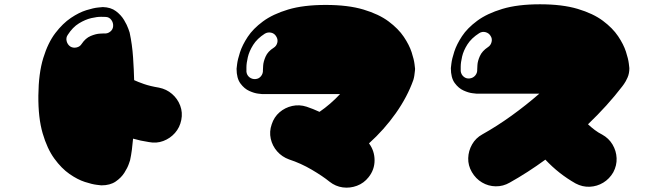

<svg xmlns="http://www.w3.org/2000/svg" viewBox="-20 -662 3040 896"><path d="M722 -253Q757 -246 783 -223.5Q809 -201 821 -169Q833 -137 826 -102Q819 -67 796.5 -41.5Q774 -16 742 -4Q710 8 675 1Q655 -2 636.5 -6Q618 -10 601 -15Q599 10 595.5 36.5Q592 63 587 86Q587 86 581 103.5Q575 121 560.5 144Q546 167 520 185Q494 203 453 203Q453 203 431.5 200.5Q410 198 376 187Q342 176 304.5 150Q267 124 233.5 78Q200 32 179 -40Q158 -112 159 -216Q160 -320 182 -391.5Q204 -463 238.5 -508Q273 -553 311 -578.5Q349 -604 383 -614.5Q417 -625 438.5 -627Q460 -629 460 -629Q497 -628 521 -610Q545 -592 559 -568.5Q573 -545 579 -527.5Q585 -510 585 -510Q597 -454 601 -394Q605 -334 606 -288Q623 -280 651.5 -270Q680 -260 722 -253ZM508 -540Q509 -556 499.5 -569Q490 -582 474 -583Q472 -583 453 -583.5Q434 -584 406 -577.5Q378 -571 348.5 -553Q319 -535 296 -499Q287 -486 291 -470Q295 -454 308 -445Q321 -437 337 -440.5Q353 -444 361 -457Q379 -484 403 -494Q427 -504 445.5 -505Q464 -506 465 -506Q481 -504 494 -514Q507 -524 508 -540Z M1203 -223Q1203 -223 1185 -225Q1167 -227 1143.5 -237.5Q1120 -248 1102 -272.5Q1084 -297 1084 -341Q1084 -341 1086.5 -362.5Q1089 -384 1100 -418Q1111 -452 1136 -490Q1161 -528 1207 -562Q1253 -596 1324.5 -617.5Q1396 -639 1500 -639Q1604 -639 1676 -617.5Q1748 -596 1793.5 -562Q1839 -528 1864.5 -490Q1890 -452 1901 -418Q1912 -384 1914.5 -362.5Q1917 -341 1917 -341Q1917 -338 1916.5 -333.5Q1916 -329 1916 -329Q1915 -319 1913.5 -309Q1912 -299 1909 -289Q1881 -210 1827 -133.5Q1773 -57 1702 7Q1728 42 1728 86Q1728 130 1700 165Q1678 193 1645.5 205Q1613 217 1579.5 212.5Q1546 208 1518 186Q1486 160 1435 130Q1384 100 1329 82Q1296 70 1273.5 44.5Q1251 19 1243.5 -14.5Q1236 -48 1248 -82Q1259 -116 1284.5 -138Q1310 -160 1343.5 -167.5Q1377 -175 1411 -164Q1441 -154 1471 -140Q1522 -175 1567 -223Q1567 -223 1543.5 -223Q1520 -223 1500 -223Q1411 -223 1344 -223Q1277 -223 1240 -223Q1203 -223 1203 -223ZM1216 -505Q1180 -482 1161.5 -452.5Q1143 -423 1136.5 -395Q1130 -367 1130 -348Q1130 -329 1130 -327Q1132 -311 1144 -301.5Q1156 -292 1172 -293Q1188 -294 1198 -306.5Q1208 -319 1207 -335Q1207 -336 1208 -355Q1209 -374 1219.5 -398Q1230 -422 1257 -439Q1270 -447 1274 -462.5Q1278 -478 1269 -492Q1261 -506 1245.5 -509.5Q1230 -513 1216 -505Z M2203 -225Q2203 -225 2185 -227Q2167 -229 2143.5 -239.5Q2120 -250 2102 -274.5Q2084 -299 2084 -344Q2084 -344 2086.5 -365.5Q2089 -387 2100 -421Q2111 -455 2136 -493Q2161 -531 2207 -565Q2253 -599 2324.5 -620.5Q2396 -642 2500 -642Q2604 -642 2676 -620.5Q2748 -599 2793.5 -565Q2839 -531 2864.5 -493Q2890 -455 2901 -421Q2912 -387 2914.5 -365.5Q2917 -344 2917 -344Q2917 -319 2908.5 -300Q2900 -281 2892 -270Q2884 -259 2884 -259Q2815 -169 2724 -82Q2739 -68 2755.5 -55.5Q2772 -43 2790 -34Q2821 -17 2838.5 12.5Q2856 42 2857.5 76Q2859 110 2842 142Q2824 173 2795 190.5Q2766 208 2732 209.5Q2698 211 2666 194Q2588 150 2525 83Q2443 143 2359 190Q2328 208 2293.5 207.5Q2259 207 2229.5 189.5Q2200 172 2182 141Q2164 110 2165 76Q2166 42 2183 12Q2200 -18 2231 -35Q2299 -73 2367 -122Q2435 -171 2497 -225Q2488 -225 2456.5 -225Q2425 -225 2381.5 -225Q2338 -225 2291 -225Q2244 -225 2203 -225ZM2216 -507Q2180 -484 2161.5 -455Q2143 -426 2136.5 -398Q2130 -370 2130 -351Q2130 -332 2130 -330Q2132 -314 2144 -304Q2156 -294 2172 -296Q2188 -298 2198 -310Q2208 -322 2207 -338Q2207 -340 2208 -358.5Q2209 -377 2219.5 -400.5Q2230 -424 2257 -442Q2270 -450 2274 -466Q2278 -482 2269 -495Q2261 -508 2245.5 -512Q2230 -516 2216 -507Z"/></svg>

Font: Nikukyu
Style: Regular
Weight: 400
Version: Version 1.00